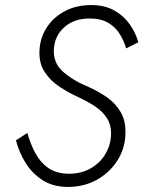

<svg xmlns="http://www.w3.org/2000/svg" viewBox="-20 -729 566 758"><path d="M88 -204Q100 -161 119.5 -124.5Q139 -88 170.5 -66Q202 -44 251 -43Q300 -43 336.5 -63.5Q373 -84 394 -117.5Q415 -151 418 -189Q421 -232 403.5 -260.5Q386 -289 355.5 -309Q325 -329 288 -346Q253 -362 216.5 -385.5Q180 -409 156.5 -444.5Q133 -480 136 -532Q139 -582 165.5 -622Q192 -662 237 -685.5Q282 -709 340 -709Q394 -709 431.5 -687.5Q469 -666 492.5 -632.5Q516 -599 526 -562L478 -538Q470 -566 453.5 -593.5Q437 -621 408 -638.5Q379 -656 334 -656Q273 -656 235 -622.5Q197 -589 193 -539Q188 -483 227 -447.5Q266 -412 331 -385Q367 -369 401.5 -345.5Q436 -322 457 -285.5Q478 -249 475 -195Q472 -138 441 -91.5Q410 -45 360 -18Q310 9 249 9Q190 9 148.5 -17.5Q107 -44 81 -86Q55 -128 43 -175Z"/></svg>

Font: Jost* Light
Style: Italic
Weight: 300
Italic angle: -10°
Version: Version 3.7